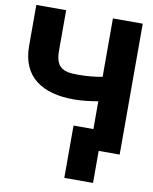

<svg xmlns="http://www.w3.org/2000/svg" viewBox="-95 -782 818 1027"><g transform="rotate(10 314.0 -268.5)"><path d="M18 -488C18 -319 133 -248 302 -248C348 -248 393 -254 434 -261V-110H326V174H482V0H596V-711H434V-394C396 -386 348 -382 302 -382C282 -382 262 -383 247 -386C199 -396 180 -429 180 -490V-711H18Z"/></g></svg>

Font: Asimov Pro
Style: Blk
Weight: 900
Designer: Google
Version: Version 2.000980; 2014